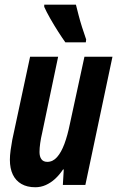

<svg xmlns="http://www.w3.org/2000/svg" viewBox="-20 -786 498 816"><path d="M129.9 9.8Q95.2 9.8 71 -4.2Q46.9 -18.1 34.4 -44.2Q22 -70.3 22 -106.9Q22 -125 25.1 -147.7Q28.3 -170.4 32.2 -191.9L107.9 -544.9H227.1L159.2 -221.2Q153.8 -198.7 150.9 -177.7Q147.9 -156.7 147.9 -140.1Q147.9 -120.6 156 -109.4Q164.1 -98.1 181.2 -98.1Q204.6 -98.1 222.4 -118.2Q240.2 -138.2 253.7 -174.3Q267.1 -210.4 276.9 -258.8L338.9 -544.9H458L342.8 0H247.1L251 -65.9H248Q232.4 -42.5 213.9 -25.6Q195.3 -8.8 174.3 0.5Q153.3 9.8 129.9 9.8ZM257.8 -606Q245.6 -623 227.5 -651.1Q209.5 -679.2 193.1 -708Q176.8 -736.8 168 -756.8V-766.1H302.7Q308.1 -744.6 314.2 -720.9Q320.3 -697.3 328.4 -671.6Q336.4 -646 346.2 -618.2L344.7 -606Z"/></svg>

Font: Open Sans Condensed
Style: Italic
Weight: 400
Width: 3
Italic angle: -12°
Designer: Monotype Design Team
Foundry: Monotype Imaging Inc.
Version: Version 3.000